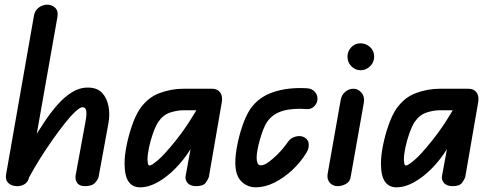

<svg xmlns="http://www.w3.org/2000/svg" viewBox="-20 -795 2122 820"><path d="M50 0Q28 -1 15 -14Q2 -27 6 -50L125 -728Q129 -751 146 -763Q163 -775 182 -775Q203 -775 216.5 -761Q230 -747 225 -721L104 -37Q100 -18 85 -8.5Q70 1 50 0ZM343 0Q319 0 309.5 -14Q300 -28 303 -46L345 -275Q348 -290 349 -304.5Q350 -319 346.5 -328Q343 -337 332 -337Q322 -337 302 -318.5Q282 -300 257 -268.5Q232 -237 204.5 -198Q177 -159 151 -117.5Q125 -76 104 -37L82 -137Q100 -164 122.5 -200.5Q145 -237 170.5 -275.5Q196 -314 225 -347Q254 -380 286.5 -400.5Q319 -421 355 -421Q395 -421 416 -398.5Q437 -376 443.5 -340.5Q450 -305 443 -268L401 -39Q399 -29 386 -14.5Q373 0 343 0Z M578 5Q546 5 529 -19.5Q512 -44 512 -97Q512 -130 520.5 -173Q529 -216 543.5 -258Q558 -300 576 -328Q611 -379 661.5 -397.5Q712 -416 762 -416H865V-324H762Q737 -324 707 -314.5Q677 -305 655 -273Q643 -253 632.5 -223Q622 -193 616 -163.5Q610 -134 610 -114Q610 -107 611.5 -97.5Q613 -88 619 -88Q627 -88 654 -110.5Q681 -133 730 -194Q765 -238 791.5 -280Q818 -322 842 -363H911Q896 -328 876 -292Q856 -256 835 -222Q814 -188 793 -157Q765 -112 729 -75.5Q693 -39 654 -17Q615 5 578 5ZM818 0Q792 0 780.5 -14.5Q769 -29 773 -45L818 -290V-416H886Q909 -416 920.5 -400Q932 -384 927 -357L872 -39Q869 -29 858.5 -14.5Q848 0 818 0Z M1073 5Q1036 5 1010.5 -20.5Q985 -46 985 -101Q985 -132 993 -174Q1001 -216 1015.5 -258Q1030 -300 1048 -328Q1083 -380 1147 -401.5Q1211 -423 1291 -418Q1311 -417 1323.5 -404Q1336 -391 1336 -373Q1336 -356 1323 -342Q1310 -328 1291 -329Q1231 -334 1188 -321.5Q1145 -309 1122 -276Q1112 -262 1104 -241Q1096 -220 1089.5 -197Q1083 -174 1079.5 -154Q1076 -134 1076 -121Q1076 -110 1079.5 -99.5Q1083 -89 1094 -89Q1108 -89 1126 -102Q1144 -115 1162 -132.5Q1180 -150 1193 -166.5Q1206 -183 1211 -191Q1224 -208 1245.5 -212.5Q1267 -217 1282 -207Q1297 -198 1298.5 -180Q1300 -162 1290 -145Q1265 -103 1228.5 -69Q1192 -35 1151.5 -15Q1111 5 1073 5Z M1422 0Q1402 0 1389 -14Q1376 -28 1379 -51L1435 -368Q1439 -390 1454.5 -403Q1470 -416 1490 -416Q1509 -416 1523.5 -399.5Q1538 -383 1534 -357L1478 -41Q1475 -19 1457.5 -9.5Q1440 0 1422 0ZM1520 -495Q1497 -495 1480.5 -512Q1464 -529 1464 -553Q1464 -576 1480 -593Q1496 -610 1520 -610Q1543 -610 1560.5 -594Q1578 -578 1578 -553Q1578 -529 1560.5 -512Q1543 -495 1520 -495Z M1673 5Q1641 5 1624 -19.5Q1607 -44 1607 -97Q1607 -130 1615.5 -173Q1624 -216 1638.5 -258Q1653 -300 1671 -328Q1706 -379 1756.5 -397.5Q1807 -416 1857 -416H1960V-324H1857Q1832 -324 1802 -314.5Q1772 -305 1750 -273Q1738 -253 1727.5 -223Q1717 -193 1711 -163.5Q1705 -134 1705 -114Q1705 -107 1706.5 -97.5Q1708 -88 1714 -88Q1722 -88 1749 -110.5Q1776 -133 1825 -194Q1860 -238 1886.5 -280Q1913 -322 1937 -363H2006Q1991 -328 1971 -292Q1951 -256 1930 -222Q1909 -188 1888 -157Q1860 -112 1824 -75.5Q1788 -39 1749 -17Q1710 5 1673 5ZM1913 0Q1887 0 1875.5 -14.5Q1864 -29 1868 -45L1913 -290V-416H1981Q2004 -416 2015.5 -400Q2027 -384 2022 -357L1967 -39Q1964 -29 1953.5 -14.5Q1943 0 1913 0Z"/></svg>

Font: Edu QLD Beginner SemiBold
Style: Regular
Weight: 600
Designer: Tina and Corey Anderson
Foundry: Google for Education
Version: Version 1.003